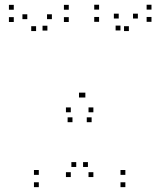

<svg xmlns="http://www.w3.org/2000/svg" viewBox="-20 -760 660 790"><path d="M357 -257.2V-277.2H337V-257.2ZM547.3 -683.8V-703.8H527.3V-683.8ZM510.3 -632.2V-652.2H490.3V-632.2ZM603.3 -670.2V-690.2H583.3V-670.2ZM603.3 -720.5V-740.5H583.3V-720.5ZM387.7 -720.5V-740.5H367.7V-720.5ZM387.7 -670.2V-690.2H367.7V-670.2ZM475.7 -634.7V-654.7H455.7V-634.7ZM468.5 -683.8V-703.8H448.5V-683.8ZM331.2 -358.8V-378.8H311.2V-358.8ZM325 -358.8V-378.8H305V-358.8ZM193.5 -681.2V-701.2H173.5V-681.2ZM175 -634.2V-654.2H155V-634.2ZM263 -669.5V-689.5H243V-669.5ZM263 -720V-740H243V-720ZM36.7 -720V-740H16.7V-720ZM36.7 -669.5V-689.5H16.7V-669.5ZM128.5 -632.2V-652.2H108.5V-632.2ZM92.3 -681.2V-701.2H72.3V-681.2ZM278.2 -257.2V-277.2H258.2V-257.2ZM495.8 10V-10H475.8V10ZM495.8 -40.5V-60.5H475.8V-40.5ZM341.8 -73V-93H321.8V-73ZM364.2 -31.5V-51.5H344.2V-31.5ZM364.2 -298V-318H344.2V-298ZM271.3 -298V-318H251.3V-298ZM271.3 -31.5V-51.5H251.3V-31.5ZM293.7 -73V-93H273.7V-73ZM139.7 -40.5V-60.5H119.7V-40.5ZM139.7 10V-10H119.7V10Z"/></svg>

Font: Monaspace Xenon Dots Var
Style: Regular
Weight: 400
Designer: Riley Cran and the Lettermatic Team
Version: Version 1.100 (Monaspace Xenon Dots)